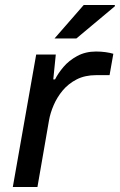

<svg xmlns="http://www.w3.org/2000/svg" viewBox="-20 -744 477 764"><path d="M31 0 124 -527H202L192 -428H199Q211 -452 232.5 -477.5Q254 -503 287 -521Q320 -539 362 -539Q382 -539 400 -536.5Q418 -534 431 -530L416 -445H363Q318 -445 285 -428Q252 -411 229.5 -384Q207 -357 193.5 -325.5Q180 -294 175 -265L129 0ZM197 -591 313 -724H437V-719L284 -591Z"/></svg>

Font: Archivo Expanded
Style: Italic
Weight: 400
Width: 7
Italic angle: -10°
Designer: Hector Gatti
Foundry: Omnibus-Type
Version: Version 2.001